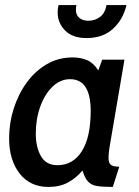

<svg xmlns="http://www.w3.org/2000/svg" viewBox="-20 -729 550 759"><path d="M171.5 10Q99 10 57.5 -43.2Q16 -96.5 16 -182Q16 -242.5 34.2 -299.8Q52.5 -357 85.8 -402.8Q119 -448.5 165 -475.2Q211 -502 267 -502Q299.5 -502 324.8 -491Q350 -480 368.5 -450.5L384 -493H472L413 -147Q409 -123.5 409 -105.5Q409 -84 418.8 -77Q428.5 -70 451.5 -70L426 10Q387.5 10 364.5 6.5Q341.5 3 328.5 -10.8Q315.5 -24.5 306 -55Q281.5 -25.5 249 -7.8Q216.5 10 171.5 10ZM207 -76Q268.5 -76 303.5 -131.2Q338.5 -186.5 338.5 -290.5Q338.5 -416 257 -416Q218.5 -416 187.8 -386.5Q157 -357 139.2 -307.8Q121.5 -258.5 121.5 -200.5Q121.5 -147.5 141.8 -111.8Q162 -76 207 -76ZM322.5 -578.5Q267 -578.5 237.5 -608.2Q208 -638 208 -680Q208 -695.5 211.5 -709H282Q280 -698.5 280 -691Q280 -669.5 293.5 -658.2Q307 -647 329.5 -647Q355.5 -647 375.5 -662.2Q395.5 -677.5 401 -709H480Q467 -652.5 427 -615.5Q387 -578.5 322.5 -578.5Z"/></svg>

Font: Cabin Condensed Medium
Style: Italic
Weight: 500
Width: 3
Italic angle: -10°
Designer: Pablo Impallari
Foundry: Pablo Impallari. http://www.impallari.com Igino Marini. http://www.ikern.com
Version: Version 3.001; ttfautohint (v1.8.3)